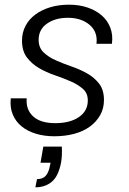

<svg xmlns="http://www.w3.org/2000/svg" viewBox="-20 -574 550 820"><path d="M244 52Q246 90 241 119Q230 178 201.5 202Q173 226 131 226L138 191Q163 191 175.5 176.5Q188 162 193 135L196 121H153L165 52ZM424 -147Q424 -111 408 -82.5Q392 -54 364 -33.5Q336 -13 297 -2.5Q258 8 212 8Q169 8 133 -3Q97 -14 72 -34.5Q47 -55 34.5 -85Q22 -115 26 -154H94Q90 -106 121.5 -77Q153 -48 216 -48Q279 -48 317 -74Q355 -100 355 -145Q355 -176 334 -194.5Q313 -213 282 -226.5Q251 -240 214.5 -252.5Q178 -265 147 -283Q116 -301 95 -328.5Q74 -356 74 -401Q74 -435 89 -463.5Q104 -492 131 -512Q158 -532 194.5 -543Q231 -554 275 -554Q318 -554 353.5 -542Q389 -530 414 -508.5Q439 -487 451 -456Q463 -425 458 -387H392Q398 -438 362.5 -468Q327 -498 270 -498Q216 -498 180.5 -473Q145 -448 145 -404Q145 -371 165.5 -351Q186 -331 217 -317Q248 -303 284.5 -290.5Q321 -278 352 -260.5Q383 -243 403.5 -216.5Q424 -190 424 -147Z"/></svg>

Font: SVN-Poppins Light
Style: Italic
Weight: 300
Italic angle: -10°
Designer: Ninad Kale (Devanagari), Jonny Pinhorn (Latin)
Foundry: Indian Type Foundry
Version: Version 3.002 2017; ttfautohint (v1.8.3)